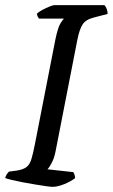

<svg xmlns="http://www.w3.org/2000/svg" viewBox="-30 -724 437 744"><path d="M174 0Q167 0 149 -2.5Q131 -5 107 -9Q83 -13 59 -17.5Q35 -22 16.5 -26.5Q-2 -31 -10 -34Q-8 -42 -3.5 -49Q1 -56 5 -59L35 -63Q60 -67 72.5 -76.5Q85 -86 91.5 -107Q98 -128 105 -164L185 -573Q195 -620 205.5 -635.5Q216 -651 218 -652H121Q119 -655 116.5 -659Q114 -663 113 -671Q120 -678 134 -685.5Q148 -693 161.5 -698.5Q175 -704 180 -704H375Q379 -700 383 -690.5Q387 -681 387 -670L337 -657Q303 -649 290.5 -630Q278 -611 270 -571L185 -136Q180 -111 170.5 -93Q161 -75 154 -68L254 -57Q257 -53 259 -46Q261 -39 261 -34Q245 -21 219 -10.5Q193 0 174 0Z"/></svg>

Font: Texturina Medium 12pt Medium
Style: Italic
Weight: 500
Italic angle: -11°
Version: Version 1.002